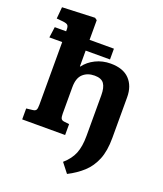

<svg xmlns="http://www.w3.org/2000/svg" viewBox="-175 -881 1040 1223"><g transform="rotate(20 345.0 -269.0)"><path d="M427 229 377 165Q423 125 442 78Q461 31 461 -41V-317Q461 -369 443 -394.5Q425 -420 379 -420Q331 -420 300.5 -392Q270 -364 270 -302V-123Q270 -100 275 -90Q280 -80 296 -78L331 -74V0H40V-74L83 -79Q100 -81 105.5 -90Q111 -99 111 -125V-550H24L34 -623H111V-636Q111 -655 104 -663.5Q97 -672 71 -675L27 -679L34 -758L255 -767L270 -756V-623H435V-550H270V-443H273Q301 -481 347.5 -504Q394 -527 449 -527Q534 -527 577 -482Q620 -437 620 -361V-85Q620 3 596 61.5Q572 120 529 159.5Q486 199 427 229Z"/></g></svg>

Font: Literata 7pt
Style: Bold
Weight: 700
Designer: Latin by Veronika Burian and Jose Scaglione. Greek by Irene Vlachou. Cyrillic by Vera Evstafieva.
Foundry: TypeTogether
Version: Version 3.002